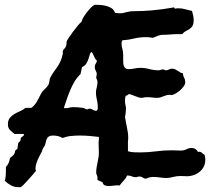

<svg xmlns="http://www.w3.org/2000/svg" viewBox="-20 -756 893 806"><path d="M838.9 -106Q841.8 -95.7 841.8 -85.9Q841.8 -66.9 834 -53.7Q826.2 -40.5 814.5 -32Q802.7 -23.4 789.6 -19.8Q776.4 -16.1 766.1 -16.1Q760.7 -16.1 754.4 -16.6Q748 -17.1 738.8 -17.1Q720.7 -17.1 705.8 -12.9Q690.9 -8.8 678.2 -8.8Q665.5 -8.8 651.6 -11Q637.7 -13.2 624 -13.2Q615.7 -13.2 608.2 -11.5Q600.6 -9.8 592.8 -5.9Q585.4 -5.9 579.3 -10.5Q573.2 -15.1 564.9 -15.1Q560.5 -15.1 557.1 -13.7Q553.7 -12.2 548.8 -12.2Q540.5 -12.2 533.4 -15.6Q526.4 -19 518.1 -19H513.2Q510.7 -12.2 507.1 -7.3Q503.4 -2.4 499.3 2.2Q495.1 6.8 490.7 11.7Q486.3 16.6 481.9 22.9L475.1 22Q465.3 22 455.6 23.4Q445.8 24.9 436 24.9Q426.8 24.9 419.7 22Q412.6 19 411.1 9.8Q404.8 5.9 398.7 4.2Q392.6 2.4 388.2 -2.9Q389.2 -4.9 389.2 -11.2Q389.2 -16.6 386.5 -21.2Q383.8 -25.9 383.8 -32.2Q383.8 -42.5 385.5 -52.7Q387.2 -63 389.4 -73.2Q391.6 -83.5 393.3 -94Q395 -104.5 395 -115.2Q395 -124 394.5 -133.1Q394 -142.1 394 -151.9Q394 -156.7 394 -161.1Q394 -165.5 395 -169.9V-181.2Q374.5 -183.6 355.5 -185.3Q336.4 -187 315.9 -187Q297.9 -187 279.3 -185.3Q260.7 -183.6 242.2 -176.8Q233.9 -182.1 223.6 -184.6Q213.4 -187 203.1 -187Q190.9 -187 185.1 -183.1Q179.2 -179.2 176.3 -172.9Q173.3 -166.5 172.1 -159.2Q170.9 -151.9 168 -145Q165.5 -140.6 164.1 -138.4Q162.6 -136.2 161.4 -134.5Q160.2 -132.8 159.2 -130.6Q158.2 -128.4 157.2 -124Q157.2 -121.6 152.8 -114Q148.4 -106.4 143.1 -95.7Q137.7 -85 133.3 -72.3Q128.9 -59.6 128.9 -46.9Q128.9 -44.4 129.9 -42.5Q130.9 -40.5 130.9 -39.1Q130.9 -38.6 126.7 -33.4Q122.6 -28.3 116.2 -21.2Q109.9 -14.2 102.3 -5.6Q94.7 2.9 87.9 10.3Q81.1 17.6 75.7 22.9Q70.3 28.3 68.8 28.8Q65.9 29.8 63 29.8Q60.1 29.8 57.1 29.8Q40 29.8 25.4 21.7Q10.7 13.7 0 2.9L2 -3.9Q4.4 -16.6 4.6 -29.5Q4.9 -42.5 4.9 -55.2Q13.2 -64 16.8 -73.2Q20.5 -82.5 22 -92.8Q27.8 -97.7 31.5 -100.6Q35.2 -103.5 37.6 -106.4Q40 -109.4 41.5 -113.3Q43 -117.2 43.9 -124L53.2 -131.8Q54.7 -138.7 54.9 -145.3Q55.2 -151.9 58.1 -158.2L64.9 -164.1Q66.4 -167 66.7 -169.7Q66.9 -172.4 66.9 -174.8Q68.4 -179.7 74 -182.6Q79.6 -185.5 81.1 -190.9V-192.9Q75.7 -193.8 70.6 -193.8Q65.4 -193.8 61 -193.8Q55.7 -193.8 51 -193.8Q46.4 -193.8 42 -192.9Q31.2 -201.2 22.2 -210Q13.2 -218.8 13.2 -232.9Q13.2 -251 21.2 -261Q29.3 -271 40.8 -277.6Q52.2 -284.2 64.9 -289.6Q77.6 -294.9 86.9 -303.2H111.8Q120.1 -309.6 125.5 -316.2Q130.9 -322.8 135 -329.8Q139.2 -336.9 143.3 -345.2Q147.5 -353.5 152.8 -363.8Q158.2 -373.5 167.5 -381.6Q176.8 -389.6 183.1 -399.9Q187 -407.7 187.5 -416Q188 -424.3 191.9 -432.1Q199.2 -445.3 206.8 -455.6Q214.4 -465.8 221.4 -476.3Q228.5 -486.8 234.4 -500Q240.2 -513.2 244.1 -532.2V-534.2Q244.1 -535.6 243.7 -537.1Q243.2 -538.6 243.2 -540Q243.2 -543.9 248.5 -549.6Q253.9 -555.2 256.8 -561Q259.3 -566.4 259 -571.5Q258.8 -576.7 259.8 -582Q260.7 -585.4 268.6 -597.4Q276.4 -609.4 286.4 -622.8Q296.4 -636.2 306.4 -648.2Q316.4 -660.2 321.8 -664.1Q324.7 -674.8 332.8 -687.5Q340.8 -700.2 349.9 -710.9Q358.9 -721.7 366.9 -728.8Q375 -735.8 378.9 -735.8Q385.3 -735.8 397.5 -735.4Q409.7 -734.9 422.9 -731.9Q436 -729 447.3 -722.2Q458.5 -715.3 462.9 -702.1Q469.2 -701.2 474.9 -700.7Q480.5 -700.2 485.8 -700.2Q492.7 -700.2 498 -701.7Q503.4 -703.1 509.3 -704.6Q515.1 -706.1 522.5 -707.5Q529.8 -709 540 -709Q579.1 -709 619.4 -712.6Q659.7 -716.3 699.2 -723.1Q701.7 -723.1 703.9 -724.1Q706.1 -725.1 709 -725.1Q710.4 -725.1 712.2 -722.9Q713.9 -720.7 714.8 -719.2Q718.3 -720.7 722.2 -720.9Q726.1 -721.2 730 -721.2Q744.1 -721.2 758.3 -717Q772.5 -712.9 786.1 -710Q788.6 -700.2 790.8 -690.9Q793 -681.6 793 -671.9Q793 -655.3 788.1 -647.2Q783.2 -639.2 775.9 -634.5Q768.6 -629.9 760.3 -625.7Q752 -621.6 745.1 -612.8H737.8H726.1Q710.9 -612.8 695.8 -611.3Q680.7 -609.9 665 -609.9Q657.7 -609.9 652.1 -608.6Q646.5 -607.4 641.8 -605.5Q637.2 -603.5 632.3 -601.3Q627.4 -599.1 621.1 -597.2Q613.3 -598.6 606.4 -599.4Q599.6 -600.1 591.8 -600.1Q566.4 -600.1 542.5 -594.2Q518.6 -588.4 494.1 -586.9Q490.2 -581.5 490.2 -574.2Q490.2 -562 493.7 -550.8Q497.1 -539.6 497.1 -525.9V-507.8Q497.1 -501 497.3 -493.7Q497.6 -486.3 499.5 -480.2Q501.5 -474.1 506.3 -470Q511.2 -465.8 520 -465.8Q532.2 -465.8 544.7 -468.5Q557.1 -471.2 568.8 -471.2Q588.4 -471.2 607.2 -466.1Q626 -460.9 646 -460.9Q650.4 -460.9 655 -462.9Q659.7 -464.8 665 -464.8Q667.5 -464.8 669.9 -462.9Q672.4 -460.9 676.8 -460.9Q683.6 -460.9 689.5 -464.4Q695.3 -467.8 703.1 -467.8Q709.5 -467.8 715.1 -465.1Q720.7 -462.4 726.1 -458.7Q731.4 -455.1 736.8 -451.9Q742.2 -448.7 748 -448.2Q748 -438.5 752.9 -429.7Q757.8 -420.9 757.8 -411.1Q757.8 -402.3 750.7 -392.8Q743.7 -383.3 734.1 -375.2Q724.6 -367.2 714.8 -362.1Q705.1 -356.9 700.2 -356.9Q697.8 -356.9 695.6 -357.4Q693.4 -357.9 690.9 -357.9Q684.6 -357.9 678.2 -356Q671.9 -354 665.8 -351.6Q659.7 -349.1 653.1 -347.2Q646.5 -345.2 639.2 -345.2Q628.4 -345.2 617.9 -346.7Q607.4 -348.1 596.2 -348.1Q589.8 -348.1 584.5 -346.7Q579.1 -345.2 573.2 -345.2Q567.9 -345.2 560.5 -347.7Q553.2 -350.1 545.7 -353Q538.1 -356 531.7 -358.4Q525.4 -360.8 522 -360.8Q518.1 -360.8 516.6 -357.9Q515.1 -355 511.2 -355H508.8Q506.3 -350.6 505.6 -345.9Q504.9 -341.3 504.9 -336.9V-325.2Q505.9 -318.4 507.3 -312.3Q508.8 -306.2 508.8 -299.8Q508.8 -291.5 507.6 -282.7Q506.3 -273.9 504.9 -264.2Q505.9 -256.3 508.1 -245.6Q510.3 -234.9 512.5 -223.4Q514.6 -211.9 516.4 -201.2Q518.1 -190.4 518.1 -182.1Q518.1 -176.8 518.1 -171.6Q518.1 -166.5 517.1 -161.1V-121.1Q529.8 -117.2 543 -116.7Q556.2 -116.2 568.8 -116.2Q601.1 -116.2 633.8 -120.6Q666.5 -125 699.2 -125Q709.5 -125 719.5 -124.5Q729.5 -124 740.2 -124Q752 -124 762.7 -129.4Q773.4 -134.8 784.2 -134.8Q802.7 -134.8 811 -118.2L814.9 -119.1Q823.2 -119.1 827.4 -114.5Q831.5 -109.9 838.9 -106ZM382.8 -291Q386.7 -291 388.4 -293.9Q390.1 -296.9 390.4 -301Q390.6 -305.2 390.4 -309.6Q390.1 -314 390.1 -316.9Q388.7 -329.6 385.7 -342Q382.8 -354.5 382.8 -368.2Q382.8 -377.9 386 -388.7Q389.2 -399.4 389.2 -410.2Q389.2 -415 388.4 -418Q387.7 -420.9 386.5 -422.9Q385.3 -424.8 384.5 -426.8Q383.8 -428.7 383.8 -432.1Q383.8 -434.6 385 -437.5Q386.2 -440.4 386.2 -445.8Q386.2 -449.2 385 -452.1Q383.8 -455.1 382.1 -458.5Q380.4 -461.9 379.2 -465.8Q377.9 -469.7 377.9 -475.1Q377.9 -482.4 381.3 -487.8Q384.8 -493.2 387.2 -500Q379.4 -508.3 375.2 -518.6Q371.1 -528.8 365.2 -538.1Q359.4 -535.2 356.9 -527.1Q354.5 -519 351.6 -509.5Q348.6 -500 343 -490.2Q337.4 -480.5 324.2 -474.1L317.9 -444.8Q303.7 -431.6 293.2 -414.1Q282.7 -396.5 274.7 -377.4Q266.6 -358.4 260.3 -339.1Q253.9 -319.8 248 -303.2Q249.5 -302.2 251.5 -302Q253.4 -301.8 254.9 -301.8Q263.2 -301.8 271 -304Q278.8 -306.2 287.1 -306.2Q308.1 -306.2 328.1 -303.2Q333.5 -302.2 337.2 -299.6Q340.8 -296.9 346.2 -296.9Q348.6 -296.9 350.3 -298.3Q352.1 -299.8 356 -299.8Q363.8 -299.8 369.6 -295.4Q375.5 -291 382.8 -291Z"/></svg>

Font: Margarine
Style: Regular
Weight: 400
Designer: Astigmatic (AOETI)
Foundry: Astigmatic (AOETI)
Version: Version 1.000